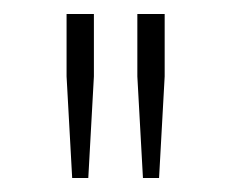

<svg xmlns="http://www.w3.org/2000/svg" viewBox="-20 -708 330 274"><path d="M184 -454 176 -599V-688H215V-599L207 -454ZM83 -454 75 -599V-688H114V-599L106 -454Z"/></svg>

Font: Saira Expanded Thin
Style: Regular
Weight: 250
Width: 7
Designer: Hector Gatti with collaboration of the Omnibus-Type team
Foundry: Omnibus-Type
Version: Version 1.101